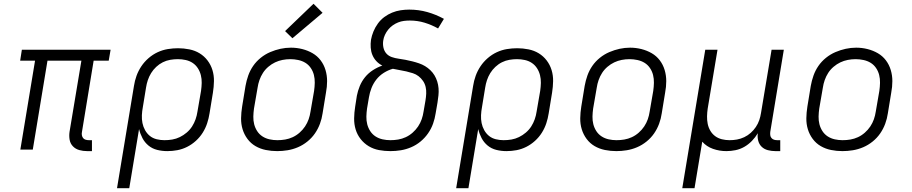

<svg xmlns="http://www.w3.org/2000/svg" viewBox="-20 -794 4840 1019"><path d="M442 8Q421 8 401 2.5Q381 -3 367 -17.5Q353 -32 349.5 -52.5Q346 -73 349 -94L412 -472H232L154 0H88L166 -472H87L96 -530H567L557 -472H477L415 -94Q413 -85 414.5 -76.5Q416 -68 421 -61.5Q426 -55 434.5 -52.5Q443 -50 452 -50H468V8Z M601 205 691 -338Q695 -365 704.5 -391.5Q714 -418 730 -442Q746 -466 768.5 -485.5Q791 -505 817 -517Q843 -529 870.5 -533.5Q898 -538 925 -538Q955 -538 985 -532Q1015 -526 1039.5 -511Q1064 -496 1081.5 -473Q1099 -450 1107.5 -422Q1116 -394 1115.5 -363.5Q1115 -333 1110 -302L1092 -192Q1088 -166 1079.5 -140Q1071 -114 1056 -90Q1041 -66 1019.5 -46.5Q998 -27 973 -14.5Q948 -2 921.5 3Q895 8 868 8Q840 8 814 1.5Q788 -5 768 -21.5Q748 -38 736 -61Q724 -84 718 -109L666 205ZM853 -50Q874 -50 894.5 -53.5Q915 -57 934.5 -66.5Q954 -76 971 -90.5Q988 -105 999.5 -123Q1011 -141 1018 -161Q1025 -181 1028 -202L1047 -312Q1050 -333 1050.5 -354Q1051 -375 1046 -395Q1041 -415 1030 -432Q1019 -449 1002.5 -460Q986 -471 965.5 -475.5Q945 -480 924 -480Q904 -480 883.5 -476.5Q863 -473 844 -463.5Q825 -454 809 -439Q793 -424 782 -406Q771 -388 764.5 -368.5Q758 -349 755 -329L738 -225Q734 -204 733 -182.5Q732 -161 736 -141Q740 -121 750 -103Q760 -85 775.5 -72.5Q791 -60 811.5 -55Q832 -50 853 -50Z M1451 8Q1420 8 1390.5 2Q1361 -4 1336 -18.5Q1311 -33 1293.5 -56.5Q1276 -80 1267.5 -108Q1259 -136 1259.5 -166.5Q1260 -197 1265 -228L1283 -338Q1288 -366 1297.5 -393Q1307 -420 1323.5 -444Q1340 -468 1363.5 -487Q1387 -506 1414 -517.5Q1441 -529 1468.5 -535Q1496 -541 1524 -541Q1555 -541 1584.5 -533.5Q1614 -526 1639 -511.5Q1664 -497 1681.5 -474Q1699 -451 1707.5 -422.5Q1716 -394 1716 -363.5Q1716 -333 1710 -302L1692 -192Q1688 -164 1678 -137Q1668 -110 1651.5 -86Q1635 -62 1611.5 -43Q1588 -24 1561 -12.5Q1534 -1 1506 3.5Q1478 8 1451 8ZM1452 -50Q1473 -50 1493.5 -53.5Q1514 -57 1533.5 -66Q1553 -75 1570 -90Q1587 -105 1599 -123Q1611 -141 1618 -161Q1625 -181 1628 -202L1647 -312Q1650 -333 1650.5 -354.5Q1651 -376 1646 -396Q1641 -416 1629.5 -433Q1618 -450 1601 -460.5Q1584 -471 1563 -475.5Q1542 -480 1521 -480Q1500 -480 1479.5 -476Q1459 -472 1440 -463Q1421 -454 1404 -439.5Q1387 -425 1375.5 -407Q1364 -389 1357 -369Q1350 -349 1347 -328L1328 -218Q1325 -197 1324.5 -175.5Q1324 -154 1329 -134.5Q1334 -115 1345 -98Q1356 -81 1373 -70Q1390 -59 1410.5 -54.5Q1431 -50 1452 -50ZM1532 -591 1493 -629 1644 -774 1692 -726Z M2052 8Q2021 8 1991.5 2.5Q1962 -3 1937 -18Q1912 -33 1894 -56Q1876 -79 1867.5 -107Q1859 -135 1859.5 -166Q1860 -197 1865 -228L1874 -286Q1879 -312 1889.5 -337.5Q1900 -363 1917.5 -384.5Q1935 -406 1959 -421.5Q1983 -437 2009 -446Q1991 -455 1977.5 -469.5Q1964 -484 1956.5 -502Q1949 -520 1947.5 -541Q1946 -562 1949 -583Q1953 -605 1962 -627Q1971 -649 1985.5 -669Q2000 -689 2019.5 -703.5Q2039 -718 2061 -727Q2083 -736 2106 -739.5Q2129 -743 2152 -743Q2202 -743 2248 -730Q2294 -717 2336 -694L2305 -643Q2271 -662 2233.5 -673.5Q2196 -685 2155 -685Q2139 -685 2123.5 -683Q2108 -681 2093 -675Q2078 -669 2064.5 -659.5Q2051 -650 2040.5 -637Q2030 -624 2023 -609Q2016 -594 2014 -579Q2011 -560 2015 -541.5Q2019 -523 2030.5 -510Q2042 -497 2059.5 -491Q2077 -485 2095.5 -482.5Q2114 -480 2132 -476.5Q2150 -473 2168 -468.5Q2186 -464 2203.5 -458Q2221 -452 2236 -443Q2251 -434 2264 -421.5Q2277 -409 2286 -394Q2295 -379 2300.5 -361.5Q2306 -344 2307.5 -325.5Q2309 -307 2307 -288Q2305 -269 2302 -250L2292 -192Q2288 -165 2278.5 -138Q2269 -111 2252 -86.5Q2235 -62 2212 -43Q2189 -24 2162 -12.5Q2135 -1 2107.5 3.5Q2080 8 2052 8ZM2052 -50Q2073 -50 2093.5 -53.5Q2114 -57 2133.5 -66Q2153 -75 2170 -90Q2187 -105 2199 -123Q2211 -141 2218 -161Q2225 -181 2228 -202L2238 -260Q2241 -278 2242 -296.5Q2243 -315 2239 -332.5Q2235 -350 2225 -364.5Q2215 -379 2201.5 -389.5Q2188 -400 2171 -405.5Q2154 -411 2136.5 -415Q2119 -419 2101 -422Q2083 -425 2065 -429Q2040 -422 2017 -407.5Q1994 -393 1977.5 -372Q1961 -351 1951.5 -326.5Q1942 -302 1938 -277L1928 -218Q1925 -197 1924.5 -175.5Q1924 -154 1929 -134.5Q1934 -115 1945 -98Q1956 -81 1973 -70Q1990 -59 2010.5 -54.5Q2031 -50 2052 -50Z M2401 205 2491 -338Q2495 -365 2504.5 -391.5Q2514 -418 2530 -442Q2546 -466 2568.5 -485.5Q2591 -505 2617 -517Q2643 -529 2670.5 -533.5Q2698 -538 2725 -538Q2755 -538 2785 -532Q2815 -526 2839.5 -511Q2864 -496 2881.5 -473Q2899 -450 2907.5 -422Q2916 -394 2915.5 -363.5Q2915 -333 2910 -302L2892 -192Q2888 -166 2879.5 -140Q2871 -114 2856 -90Q2841 -66 2819.5 -46.5Q2798 -27 2773 -14.5Q2748 -2 2721.5 3Q2695 8 2668 8Q2640 8 2614 1.5Q2588 -5 2568 -21.5Q2548 -38 2536 -61Q2524 -84 2518 -109L2466 205ZM2653 -50Q2674 -50 2694.5 -53.5Q2715 -57 2734.5 -66.5Q2754 -76 2771 -90.5Q2788 -105 2799.5 -123Q2811 -141 2818 -161Q2825 -181 2828 -202L2847 -312Q2850 -333 2850.5 -354Q2851 -375 2846 -395Q2841 -415 2830 -432Q2819 -449 2802.5 -460Q2786 -471 2765.5 -475.5Q2745 -480 2724 -480Q2704 -480 2683.5 -476.5Q2663 -473 2644 -463.5Q2625 -454 2609 -439Q2593 -424 2582 -406Q2571 -388 2564.5 -368.5Q2558 -349 2555 -329L2538 -225Q2534 -204 2533 -182.5Q2532 -161 2536 -141Q2540 -121 2550 -103Q2560 -85 2575.5 -72.5Q2591 -60 2611.5 -55Q2632 -50 2653 -50Z M3251 8Q3220 8 3190.5 2Q3161 -4 3136 -18.5Q3111 -33 3093.5 -56.5Q3076 -80 3067.5 -108Q3059 -136 3059.5 -166.5Q3060 -197 3065 -228L3083 -338Q3088 -366 3097.5 -393Q3107 -420 3123.5 -444Q3140 -468 3163.5 -487Q3187 -506 3214 -517.5Q3241 -529 3268.5 -535Q3296 -541 3324 -541Q3355 -541 3384.5 -533.5Q3414 -526 3439 -511.5Q3464 -497 3481.5 -474Q3499 -451 3507.5 -422.5Q3516 -394 3516 -363.5Q3516 -333 3510 -302L3492 -192Q3488 -164 3478 -137Q3468 -110 3451.5 -86Q3435 -62 3411.5 -43Q3388 -24 3361 -12.5Q3334 -1 3306 3.5Q3278 8 3251 8ZM3252 -50Q3273 -50 3293.5 -53.5Q3314 -57 3333.5 -66Q3353 -75 3370 -90Q3387 -105 3399 -123Q3411 -141 3418 -161Q3425 -181 3428 -202L3447 -312Q3450 -333 3450.5 -354.5Q3451 -376 3446 -396Q3441 -416 3429.5 -433Q3418 -450 3401 -460.5Q3384 -471 3363 -475.5Q3342 -480 3321 -480Q3300 -480 3279.5 -476Q3259 -472 3240 -463Q3221 -454 3204 -439.5Q3187 -425 3175.5 -407Q3164 -389 3157 -369Q3150 -349 3147 -328L3128 -218Q3125 -197 3124.5 -175.5Q3124 -154 3129 -134.5Q3134 -115 3145 -98Q3156 -81 3173 -70Q3190 -59 3210.5 -54.5Q3231 -50 3252 -50Z M3601 205 3723 -530H3788L3736 -218Q3733 -198 3732.5 -177Q3732 -156 3736 -136.5Q3740 -117 3750 -100Q3760 -83 3775.5 -71.5Q3791 -60 3811 -55Q3831 -50 3852 -50Q3852 -50 3852.5 -50Q3853 -50 3853 -50Q3872 -50 3891.5 -53.5Q3911 -57 3930 -66Q3949 -75 3964.5 -89Q3980 -103 3991.5 -120Q4003 -137 4009.5 -156Q4016 -175 4019 -195L4075 -530H4140L4068 -94Q4067 -85 4068 -76.5Q4069 -68 4074.5 -61.5Q4080 -55 4088 -52.5Q4096 -50 4105 -50H4121V8H4095Q4075 8 4055.5 3Q4036 -2 4022.5 -15Q4009 -28 4004 -47.5Q3999 -67 4002 -87Q3989 -65 3970.5 -46Q3952 -27 3930 -14.5Q3908 -2 3883.5 3Q3859 8 3835 8Q3798 8 3764 -4Q3730 -16 3707 -42L3666 205Z M4451 8Q4420 8 4390.5 2Q4361 -4 4336 -18.5Q4311 -33 4293.5 -56.5Q4276 -80 4267.5 -108Q4259 -136 4259.5 -166.5Q4260 -197 4265 -228L4283 -338Q4288 -366 4297.5 -393Q4307 -420 4323.5 -444Q4340 -468 4363.5 -487Q4387 -506 4414 -517.5Q4441 -529 4468.5 -535Q4496 -541 4524 -541Q4555 -541 4584.5 -533.5Q4614 -526 4639 -511.5Q4664 -497 4681.5 -474Q4699 -451 4707.5 -422.5Q4716 -394 4716 -363.5Q4716 -333 4710 -302L4692 -192Q4688 -164 4678 -137Q4668 -110 4651.5 -86Q4635 -62 4611.5 -43Q4588 -24 4561 -12.5Q4534 -1 4506 3.5Q4478 8 4451 8ZM4452 -50Q4473 -50 4493.5 -53.5Q4514 -57 4533.5 -66Q4553 -75 4570 -90Q4587 -105 4599 -123Q4611 -141 4618 -161Q4625 -181 4628 -202L4647 -312Q4650 -333 4650.5 -354.5Q4651 -376 4646 -396Q4641 -416 4629.5 -433Q4618 -450 4601 -460.5Q4584 -471 4563 -475.5Q4542 -480 4521 -480Q4500 -480 4479.5 -476Q4459 -472 4440 -463Q4421 -454 4404 -439.5Q4387 -425 4375.5 -407Q4364 -389 4357 -369Q4350 -349 4347 -328L4328 -218Q4325 -197 4324.5 -175.5Q4324 -154 4329 -134.5Q4334 -115 4345 -98Q4356 -81 4373 -70Q4390 -59 4410.5 -54.5Q4431 -50 4452 -50Z"/></svg>

Font: Iosevka Curly Light Extended
Style: Italic
Weight: 300
Width: 7
Italic angle: -9°
Monospace: yes
Designer: Belleve Invis
Foundry: Belleve Invis
Version: Version 11.1.0; ttfautohint (v1.8.3)